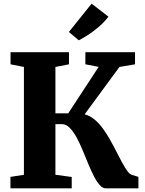

<svg xmlns="http://www.w3.org/2000/svg" viewBox="-20 -1028 794 1048"><path d="M37 0V-62.5L110.5 -74V-662.5L37.5 -677V-743H356.5V-677L282.5 -662.5V-409.5H352.5L518.5 -663L446 -677V-743H717V-677L632 -662.5L442 -404Q472 -396 496.8 -375Q521.5 -354 542.5 -325.2Q563.5 -296.5 581.5 -263.5Q600.5 -230 616.8 -197.8Q633 -165.5 647.5 -139Q662 -112.5 674.5 -95.2Q687 -78 698.5 -74L735.5 -62.5V0H557Q540 0 523.8 -18.5Q507.5 -37 492 -67.5Q476.5 -98 461.2 -134.8Q446 -171.5 431 -208Q415.5 -245.5 397.8 -278.2Q380 -311 360 -330.8Q340 -350.5 318 -350.5H282.5V-74L371.5 -62V0ZM410 -808 356 -853.5 480 -1008 572 -937Q556.5 -916.5 536.8 -897.5Q517 -878.5 495.2 -862Q473.5 -845.5 452 -832Q430.5 -818.5 410.5 -808Z"/></svg>

Font: Merriweather 28pt Black
Style: Regular
Weight: 900
Version: Version 2.100